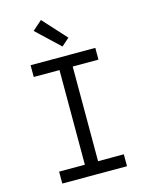

<svg xmlns="http://www.w3.org/2000/svg" viewBox="-141 -1066 882 1152"><g transform="rotate(-15 300.0 -490.5)"><path d="M99 0V-74H259V-662H99V-735H501V-662H341V-74H501V0ZM313 -794 170 -929 229 -981 361 -836Z"/></g></svg>

Font: Iosevka Extended
Style: Regular
Weight: 400
Width: 7
Monospace: yes
Designer: Belleve Invis
Foundry: Belleve Invis
Version: Version 32.5.0; ttfautohint (v1.8.4)